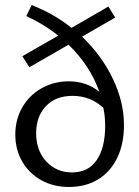

<svg xmlns="http://www.w3.org/2000/svg" viewBox="-20 -739 554 765"><path d="M474 -240Q474 -166 447 -110Q420 -54 370.5 -24Q321 6 255 6Q193 6 144.5 -21Q96 -48 68.5 -95.5Q41 -143 41 -203Q41 -263 69 -311.5Q97 -360 146 -387.5Q195 -415 254 -415Q325 -415 376 -373Q339 -478 253 -561L97 -471L69 -515L212 -597Q158 -641 85 -675L106 -719Q195 -684 265 -628L412 -713L439 -669L307 -593Q386 -517 430 -424.5Q474 -332 474 -240ZM399 -237Q399 -275 392 -309Q341 -357 269 -357Q201 -357 162.5 -315.5Q124 -274 124 -209Q124 -139 164.5 -95.5Q205 -52 267 -52Q332 -52 365.5 -101.5Q399 -151 399 -237Z"/></svg>

Font: Ysabeau Infant Medium
Style: Regular
Weight: 500
Designer: Christian Thalmann (Catharsis Fonts)
Version: Version 0.003